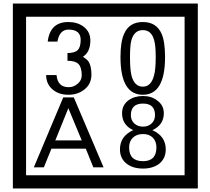

<svg xmlns="http://www.w3.org/2000/svg" viewBox="-20 -980 1195 1090"><path d="M1103 90H53V-960H1103ZM1028 15V-885H128V15ZM499 -556Q499 -504 460.5 -473Q422 -442 369 -442Q314 -442 280 -471Q242 -502 242 -554H301Q307 -485 370 -485Q398 -485 421 -504.5Q444 -524 444 -552Q444 -597 426 -616Q408 -635 363 -635V-679Q405 -679 421.5 -696Q438 -713 438 -754Q438 -812 369 -812Q318 -812 306 -744H251Q264 -855 368 -855Q419 -855 454 -829Q493 -800 493 -750Q493 -685 451 -658Q475 -642 483 -630Q499 -605 499 -556ZM917 -656Q917 -442 791 -442Q664 -442 664 -656Q664 -744 685 -789Q714 -855 791 -855Q868 -855 897 -789Q917 -745 917 -656ZM864 -656Q864 -723 855 -752Q840 -809 791 -809Q742 -809 726 -752Q718 -723 718 -656Q718 -587 726 -553Q742 -488 791 -488Q839 -488 855 -554Q864 -587 864 -656ZM568 -30H510L467 -136H272L229 -30H172L339 -427H399ZM444 -183 368 -366 294 -183ZM921 -132Q921 -79 882 -49Q846 -23 792 -23Q737 -23 701 -49Q661 -79 661 -132Q661 -207 736 -241Q673 -271 673 -337Q673 -384 710 -411Q744 -435 792 -435Q839 -435 872 -410Q910 -383 910 -337Q910 -271 845 -241Q921 -207 921 -132ZM860 -326Q860 -392 792 -392Q723 -392 723 -326Q723 -297 742.5 -279Q762 -261 792 -261Q821 -261 840.5 -279Q860 -297 860 -326ZM868 -143Q868 -178 847.5 -198.5Q827 -219 792 -219Q756 -219 734.5 -198.5Q713 -178 713 -143Q713 -65 792 -65Q868 -65 868 -143Z"/></svg>

Font: Unicode BMP Fallback SIL
Style: Regular
Weight: 400
Foundry: NRSI, SIL International
Version: Version 5.1 Based on Unicode 5.1